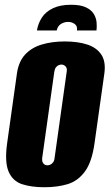

<svg xmlns="http://www.w3.org/2000/svg" viewBox="-20 -774 460 806"><path d="M278 -754Q318 -754 341 -743Q364 -732 374 -715Q384 -698 385.5 -679.5Q387 -661 385 -646H303Q306 -664 294 -673Q282 -682 266 -682Q250 -682 236 -673.5Q222 -665 218 -646H135Q140 -676 156 -700.5Q172 -725 202.5 -739.5Q233 -754 278 -754ZM166 12Q111 12 72 -1Q33 -14 16 -54Q-1 -94 10 -173L51 -465Q58 -515 85 -544.5Q112 -574 155 -587Q198 -600 252 -600Q307 -600 346.5 -587Q386 -574 405.5 -544.5Q425 -515 418 -465L377 -174Q366 -94 336.5 -54Q307 -14 264 -1Q221 12 166 12ZM179 -80Q184 -80 190.5 -82.5Q197 -85 202.5 -92Q208 -99 209 -110L260 -473Q262 -485 258 -491.5Q254 -498 248.5 -500.5Q243 -503 238 -503Q233 -503 226.5 -500.5Q220 -498 215 -491.5Q210 -485 208 -473L157 -110Q156 -99 159.5 -92Q163 -85 168.5 -82.5Q174 -80 179 -80Z"/></svg>

Font: Alumni Sans Thin Black
Style: Italic
Weight: 900
Italic angle: -8°
Version: Version 1.016